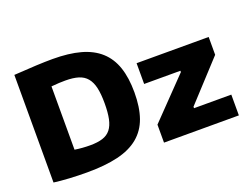

<svg xmlns="http://www.w3.org/2000/svg" viewBox="-115 -986 1596 1234"><g transform="rotate(-20 683.5 -369.5)"><path d="M821 -123 1078 -389V-398H830V-540H1323V-418L1078 -152V-142H1333V0H821ZM292 11Q231 11 170.5 7.5Q110 4 66 -2V-738Q154 -744 218.5 -747Q283 -750 331 -750Q442 -750 521.5 -728Q601 -706 652.5 -659.5Q704 -613 728.5 -541Q753 -469 753 -369Q753 -267 727.5 -195Q702 -123 646.5 -77Q591 -31 503.5 -10Q416 11 292 11ZM370 -146Q421 -146 455.5 -157Q490 -168 510.5 -194Q531 -220 540 -262.5Q549 -305 549 -369Q549 -432 539.5 -474.5Q530 -517 508 -543.5Q486 -570 450 -581Q414 -592 361 -592Q341 -592 318.5 -591Q296 -590 265 -587V-154Q291 -150 317.5 -148Q344 -146 370 -146Z"/></g></svg>

Font: Encode Sans Normal
Style: ExtraBold
Weight: 800
Designer: Pablo Impallari, Andres Torresi
Foundry: Pablo Impallari, Andres Torresi
Version: Version 1.000; ttfautohint (v1.00) -l 8 -r 50 -G 200 -x 14 -